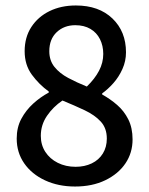

<svg xmlns="http://www.w3.org/2000/svg" viewBox="-20 -669 545 701"><path d="M254 12Q193 12 144.5 -10.5Q96 -33 68.5 -72.5Q41 -112 41 -163Q41 -204 58 -235.5Q75 -267 101.5 -291Q128 -315 158 -331V-335Q123 -360 96.5 -396Q70 -432 70 -482Q70 -533 94.5 -570.5Q119 -608 161 -628.5Q203 -649 257 -649Q341 -649 390.5 -601.5Q440 -554 440 -478Q440 -446 427 -417Q414 -388 394 -365.5Q374 -343 353 -328V-324Q382 -308 407.5 -286Q433 -264 448.5 -233Q464 -202 464 -160Q464 -111 438 -72.5Q412 -34 364.5 -11Q317 12 254 12ZM297 -353Q326 -381 341.5 -410.5Q357 -440 357 -472Q357 -502 345 -526Q333 -550 310 -563.5Q287 -577 255 -577Q214 -577 187 -551.5Q160 -526 160 -482Q160 -448 179 -424.5Q198 -401 229 -384.5Q260 -368 297 -353ZM256 -60Q289 -60 315 -72.5Q341 -85 355.5 -108.5Q370 -132 370 -163Q370 -201 348 -225Q326 -249 289 -266.5Q252 -284 208 -302Q174 -279 151.5 -246Q129 -213 129 -173Q129 -140 145.5 -114.5Q162 -89 191 -74.5Q220 -60 256 -60Z"/></svg>

Font: Source Sans 3 Medium
Style: Regular
Weight: 500
Designer: Paul D. Hunt
Foundry: Adobe
Version: Version 3.052;hotconv 1.1.0;makeotfexe 2.6.0